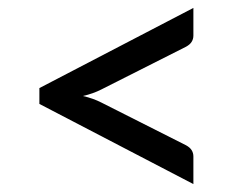

<svg xmlns="http://www.w3.org/2000/svg" viewBox="-20 -579 620 485"><path d="M236 -353Q215.5 -342.5 189.5 -336.5Q215.5 -330.5 236 -320L450 -212Q460 -206.5 464.2 -199.5Q468.5 -192.5 468.5 -184V-114L79.5 -316.5V-356.5L468.5 -559V-489Q468.5 -480.5 464.2 -473.5Q460 -466.5 450 -461Z"/></svg>

Font: TypoPRO Lato
Style: Regular
Weight: 500
Designer: Lukasz Dziedzic with Adam Twardoch and Botio Nikoltchev
Foundry: tyPoland Lukasz Dziedzic
Version: Version 2.010; 2014-09-01; http://www.latofonts.com/